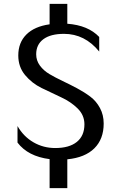

<svg xmlns="http://www.w3.org/2000/svg" viewBox="-20 -818 623 987"><path d="M264 -57Q203 -57 152 -86.5Q101 -116 70 -170V-85Q124 -14 235 0V149H326V-25H235V0Q259 3 285 3Q302 3 326 1Q417 -8 465 -55.5Q513 -103 513 -183Q513 -227 494 -262.5Q475 -298 444.5 -321Q414 -344 376.5 -364Q339 -384 302 -401.5Q265 -419 234.5 -437Q204 -455 185 -481Q166 -507 166 -539Q166 -589 203 -616.5Q240 -644 309 -644Q416 -644 490 -553V-628Q433 -688 326 -696V-798H235V-670H326V-696Q316 -697 297 -697Q262 -697 235 -693Q157 -682 115.5 -640.5Q74 -599 74 -533Q74 -474 109 -432Q144 -390 194 -365.5Q244 -341 294 -318Q344 -295 379 -260.5Q414 -226 414 -179Q414 -120 375 -88.5Q336 -57 264 -57Z"/></svg>

Font: RIT Lekha
Style: Regular
Weight: 400
Designer: Rahul Radhakrishnan
Version: 1.0